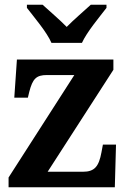

<svg xmlns="http://www.w3.org/2000/svg" viewBox="-20 -786 534 806"><path d="M196 -606H324C344 -651 398 -715 427 -753V-766H361C335 -742 288 -702 260 -673C232 -702 185 -742 159 -766H93V-753C122 -715 177 -651 196 -606ZM16 0H462L467 -179H412L406 -147C395 -87 377 -65 328 -65H180L456 -493V-536H51L40 -376H97L103 -401C117 -455 132 -471 177 -471H292L16 -41Z"/></svg>

Font: Noto Serif SemiCondensed
Style: Bold
Weight: 700
Width: 4
Designer: Monotype Design Team
Foundry: Monotype Imaging Inc.
Version: Version 2.015